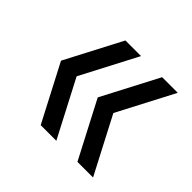

<svg xmlns="http://www.w3.org/2000/svg" viewBox="-112 -622 682 682"><g transform="rotate(45 229.5 -281.0)"><path d="M163.5 -68.5 52.5 -281.5 163.5 -494H242L131 -281.5L242 -68.5ZM348 -68.5 237 -281.5 348 -494H426.5L315.5 -281.5L426.5 -68.5Z"/></g></svg>

Font: Encode Sans SC SemiCondensed
Style: Regular
Weight: 400
Width: 4
Designer: Multiple Designers
Foundry: Impallari Type
Version: Version 3.002